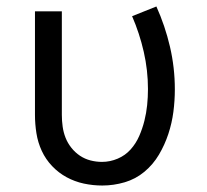

<svg xmlns="http://www.w3.org/2000/svg" viewBox="-20 -565 640 593"><path d="M296 8Q267 8 239 2Q211 -4 186 -17.5Q161 -31 141 -52Q121 -73 109 -99Q97 -125 92.5 -153.5Q88 -182 88 -210V-530H171V-210Q171 -192 173.5 -174Q176 -156 182.5 -139.5Q189 -123 200.5 -108.5Q212 -94 227 -84Q242 -74 259.5 -69.5Q277 -65 295 -65Q320 -65 343.5 -75Q367 -85 383.5 -103.5Q400 -122 410 -145Q420 -168 426 -192Q432 -216 434.5 -240.5Q437 -265 437 -290Q437 -348 424 -405Q411 -462 388 -515L463 -545Q490 -485 505 -420.5Q520 -356 520 -289Q520 -254 515.5 -219.5Q511 -185 500 -151.5Q489 -118 471 -87.5Q453 -57 426 -34.5Q399 -12 365 -2Q331 8 296 8Z"/></svg>

Font: Iosevka Mono
Style: Regular
Weight: 400
Designer: Belleve Invis
Foundry: Belleve Invis
Version: Version 11.1.1